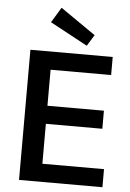

<svg xmlns="http://www.w3.org/2000/svg" viewBox="-61 -984 698 1029"><g transform="rotate(5 287.5 -469.5)"><path d="M178.2 -856.9 228 -939 417 -808.1 379.9 -748ZM81.1 0V-700.2H523.9V-603H198.2V-409.2H502V-312H198.2V-97.2H529.8V0Z"/></g></svg>

Font: Post Grotesk Medium
Style: Medium
Weight: 500
Version: Version 1.0